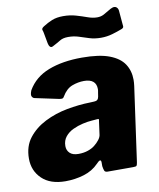

<svg xmlns="http://www.w3.org/2000/svg" viewBox="-84 -811 737 888"><g transform="rotate(-10 284.0 -367.0)"><path d="M308 -44Q280 -15 238.5 -2.5Q197 10 152 10Q81 10 42 -27.5Q3 -65 3 -122Q3 -180 33.5 -219Q64 -258 112.5 -282.5Q161 -307 217.5 -317.5Q274 -328 326 -329L346 -330Q365 -330 368 -349L371 -368Q372 -373 372.5 -376.5Q373 -380 373 -384Q373 -408 358.5 -420Q344 -432 316 -432Q288 -432 260 -421.5Q232 -411 212 -377Q209 -371 204.5 -369.5Q200 -368 189 -370L76 -394Q69 -396 65 -404Q61 -412 69 -432Q102 -489 168 -514.5Q234 -540 325 -540Q406 -540 453.5 -522Q501 -504 522 -472Q543 -440 543 -398Q543 -391 542.5 -384Q542 -377 541 -369L492 -19Q490 -6 487 -3Q484 0 471 0H351Q339 0 336 -8Q333 -16 331 -29V-48Q330 -68 308 -44ZM352 -235Q354 -244 353 -246Q352 -248 343 -247L319 -245Q301 -244 277 -238.5Q253 -233 230.5 -222.5Q208 -212 193.5 -194Q179 -176 179 -150Q179 -130 192.5 -117Q206 -104 233 -104Q258 -104 278 -111Q298 -118 310 -128Q323 -138 333 -151Q343 -164 344 -176ZM526 -637Q508 -630 482.5 -622.5Q457 -615 429 -615Q399 -615 374 -623Q349 -631 327 -638Q305 -645 279 -645Q255 -645 240.5 -636Q226 -627 203 -615Q194 -610 188.5 -616Q183 -622 181 -633L172 -682Q171 -689 168 -697Q165 -705 178 -713Q198 -726 220 -735Q242 -744 273 -744Q305 -744 332.5 -736Q360 -728 383.5 -719.5Q407 -711 428 -711Q445 -711 458.5 -718Q472 -725 484.5 -733Q497 -741 507 -744Q518 -746 524.5 -740Q531 -734 532 -724L537 -666Q538 -658 538.5 -649.5Q539 -641 526 -637Z"/></g></svg>

Font: Libre Franklin Thin ExtraBold
Style: Italic
Weight: 800
Italic angle: -8°
Version: Version 2.000